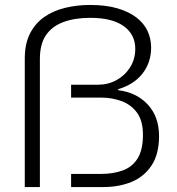

<svg xmlns="http://www.w3.org/2000/svg" viewBox="-20 -755 713 775"><path d="M80 0V-519Q80 -579 101.5 -620.5Q123 -662 159.5 -687Q196 -712 243.5 -723.5Q291 -735 343 -735Q407 -735 453.5 -721.5Q500 -708 530.5 -684.5Q561 -661 575.5 -630Q590 -599 590 -563Q590 -503 555.5 -458.5Q521 -414 457 -395V-391Q531 -382 576.5 -333Q622 -284 622 -206Q622 -133 592 -87.5Q562 -42 511.5 -21Q461 0 397 0H267V-53H388Q437 -53 475.5 -67Q514 -81 535.5 -115.5Q557 -150 557 -211Q557 -267 533.5 -299.5Q510 -332 471.5 -346.5Q433 -361 390 -361H267V-413H375Q416 -413 450 -431.5Q484 -450 505 -483Q526 -516 526 -558Q526 -616 479.5 -649.5Q433 -683 344 -683Q282 -683 236 -666Q190 -649 165.5 -613Q141 -577 141 -517V0Z"/></svg>

Font: Archivo SemiExpanded ExtraLight
Style: Regular
Weight: 250
Width: 6
Designer: Hector Gatti
Foundry: Omnibus-Type
Version: Version 2.001